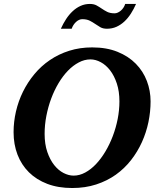

<svg xmlns="http://www.w3.org/2000/svg" viewBox="-20 -924 792 960"><path d="M577.1 -417Q577.1 -467.3 564.2 -506.3Q551.3 -545.4 530.5 -572.3Q509.8 -599.1 483.9 -613Q458 -627 432.1 -627Q402.3 -627 373.8 -611.8Q345.2 -596.7 319.8 -570.6Q294.4 -544.4 272.9 -508.5Q251.5 -472.7 236.1 -431.4Q220.7 -390.1 211.9 -345Q203.1 -299.8 203.1 -254.9Q203.1 -203.1 216.6 -164.1Q230 -125 251 -98.6Q272 -72.3 297.6 -59.1Q323.2 -45.9 348.1 -45.9Q377.4 -45.9 406 -61.3Q434.6 -76.7 460 -103.5Q485.4 -130.4 506.8 -166.3Q528.3 -202.1 543.9 -243.4Q559.6 -284.7 568.4 -329.1Q577.1 -373.5 577.1 -417ZM732.9 -417Q732.9 -365.7 722.2 -313.7Q711.4 -261.7 689.7 -213.6Q668 -165.5 635.3 -123.5Q602.5 -81.5 559.1 -50.5Q515.6 -19.5 460.9 -1.7Q406.2 16.1 340.8 16.1Q271 16.1 216.6 -4.6Q162.1 -25.4 124.5 -62.7Q86.9 -100.1 67.4 -151.1Q47.9 -202.1 47.9 -263.2Q47.9 -314.9 59.8 -366.7Q71.8 -418.5 95 -465.6Q118.2 -512.7 151.9 -553.2Q185.5 -593.8 229.2 -623.5Q272.9 -653.3 326.2 -670.2Q379.4 -687 440.9 -687Q513.2 -687 567.9 -664.8Q622.6 -642.6 659.2 -605.2Q695.8 -567.9 714.4 -519Q732.9 -470.2 732.9 -417ZM660.2 -904.3Q648.9 -878.4 634.5 -856Q620.1 -833.5 602.1 -816.7Q584 -799.8 562.3 -790Q540.5 -780.3 515.1 -780.3Q495.1 -780.3 481.9 -787.8Q468.8 -795.4 456.1 -804.2Q443.4 -813 428.5 -820.6Q413.6 -828.1 391.1 -828.1Q383.3 -828.1 375.2 -824.5Q367.2 -820.8 360.1 -814.2Q353 -807.6 347.4 -799.1Q341.8 -790.5 338.4 -780.3H284.2Q295.9 -806.2 310.5 -828.6Q325.2 -851.1 343.3 -867.9Q361.3 -884.8 382.8 -894.5Q404.3 -904.3 429.2 -904.3Q449.2 -904.3 462.6 -897Q476.1 -889.6 488.8 -880.9Q501.5 -872.1 516.1 -864.7Q530.8 -857.4 553.2 -857.4Q561 -857.4 569.1 -861.1Q577.1 -864.7 584.5 -871.1Q591.8 -877.4 597.4 -886Q603 -894.5 606 -904.3Z"/></svg>

Font: Charis SIL Am
Style: Bold Italic
Weight: 700
Italic angle: -11°
Foundry: SIL International
Version: Version 5.000